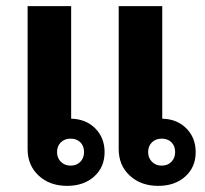

<svg xmlns="http://www.w3.org/2000/svg" viewBox="-20 -596 668 626"><path d="M321 -100Q321 -51 287 -20.5Q253 10 199 10Q142 10 106 -23.5Q70 -57 70 -110V-576H212V-209Q260 -208 290.5 -177.5Q321 -147 321 -100ZM254 -100Q254 -120 242 -132Q230 -144 210 -144Q191 -144 178.5 -132Q166 -120 166 -100Q166 -81 178.5 -68.5Q191 -56 210 -56Q230 -56 242 -68.5Q254 -81 254 -100ZM618 -100Q618 -51 584 -20.5Q550 10 496 10Q439 10 403 -23.5Q367 -57 367 -110V-576H509V-209Q557 -208 587.5 -177.5Q618 -147 618 -100ZM551 -100Q551 -120 539 -132Q527 -144 507 -144Q488 -144 475.5 -132Q463 -120 463 -100Q463 -81 475.5 -68.5Q488 -56 507 -56Q527 -56 539 -68.5Q551 -81 551 -100Z"/></svg>

Font: Sarabun ExtraBold
Style: Regular
Weight: 800
Version: Version 1.000; ttfautohint (v1.6)